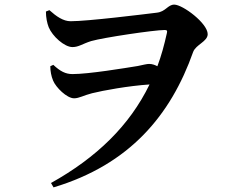

<svg xmlns="http://www.w3.org/2000/svg" viewBox="-20 -755 1040 832"><path d="M301 -329C323 -329 343 -342 379 -351C427 -363 537 -383 628 -389C541 -210 398 -72 201 38L212 57C542 -42 720 -256 817 -530C829 -562 880 -575 880 -607C880 -654 772 -735 735 -735C707 -735 698 -704 659 -700C602 -693 360 -663 286 -663C254 -663 224 -684 194 -711L179 -705C179 -679 184 -655 191 -637C207 -598 259 -551 294 -551C321 -551 337 -565 375 -577C427 -592 648 -625 694 -625C703 -625 706 -622 703 -611C692 -561 679 -513 662 -468C652 -473 641 -478 626 -478C616 -478 601 -474 577 -469C521 -460 365 -434 294 -434C264 -434 241 -446 211 -474L198 -468C198 -447 202 -425 210 -406C222 -376 270 -329 301 -329Z"/></svg>

Font: Source Han Serif CN
Style: Bold
Weight: 700
Designer: Ryoko NISHIZUKA 西塚涼子 (kana & ideographs); Frank Grießhammer (Latin, Greek & Cyrillic); Wenlong ZHANG 张文龙 (bopomofo); San
Foundry: Adobe
Version: Version 2.003;hotconv 1.1.1;makeotfexe 2.6.0